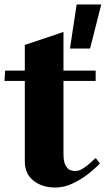

<svg xmlns="http://www.w3.org/2000/svg" viewBox="-41 -821 473 859"><path d="M206 18Q148 18 109 -12.5Q70 -43 70 -99V-459H-21L-18 -505H70V-620L243 -678V-505H387V-459H243V-134Q243 -97 252.5 -80.5Q262 -64 273.5 -60Q285 -56 291 -56Q297 -56 306.5 -57Q316 -58 334.5 -70Q353 -82 387 -114L406 -90Q391 -73 359 -47Q327 -21 287 -1.5Q247 18 206 18ZM302 -801H412L362 -604H272Z"/></svg>

Font: Wittgenstein Black
Style: Regular
Weight: 900
Designer: Jörg Drees
Foundry: Jörg Drees
Version: Version 1.303; ttfautohint (v1.8.4.7-5d5b)